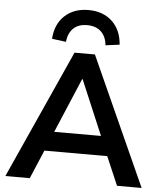

<svg xmlns="http://www.w3.org/2000/svg" viewBox="-61 -997 886 1050"><g transform="rotate(5 381.5 -472.0)"><path d="M8 0 326 -705H438L756 0H621L536 -198L592 -157H170L226 -198L142 0ZM380 -564 240 -233 214 -264H548L523 -233L383 -564ZM274 -760 197 -770Q202 -851 252.5 -897.5Q303 -944 382 -944Q462 -944 512 -897.5Q562 -851 568 -770L491 -760Q487 -807 459 -834Q431 -861 382 -861Q334 -861 306.5 -834.5Q279 -808 274 -760Z"/></g></svg>

Font: Nunito Sans 10pt
Style: Bold
Weight: 700
Designer: Vernon Adams
Foundry: Vernon Adams
Version: Version 3.101;gftools[0.9.27]